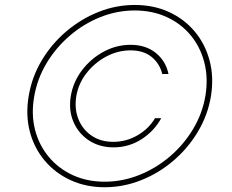

<svg xmlns="http://www.w3.org/2000/svg" viewBox="-20 -759 955 790"><path d="M410.5 11.4Q333.5 11.4 270.2 -17.8Q207 -46.9 163.7 -98.4Q120.4 -149.9 102.6 -217.9Q84.9 -285.9 98 -363.6Q110.8 -441.4 151.1 -509.4Q191.4 -577.4 251.6 -628.9Q311.8 -680.4 384.4 -709.5Q457 -738.6 534.1 -738.6Q612.6 -738.6 675.6 -709.5Q738.6 -680.4 781.6 -628.9Q824.6 -577.4 842.5 -509.4Q860.4 -441.4 848 -363.6Q835.2 -285.9 794.7 -217.9Q754.3 -149.9 694.2 -98.4Q634.2 -46.9 561.3 -17.8Q488.3 11.4 410.5 11.4ZM410.5 -11.4Q484 -11.4 553.3 -39.1Q622.5 -66.8 679.7 -115.8Q736.9 -164.8 775.2 -229.2Q813.6 -293.7 825.6 -367.2Q837 -440.3 820.3 -503.7Q803.6 -567.1 763.8 -614.7Q724.1 -662.3 665.3 -689.1Q606.5 -715.9 534.1 -715.9Q460.9 -715.9 392 -688.2Q323.2 -660.5 266.2 -611.3Q209.2 -562.1 170.8 -497.7Q132.5 -433.2 120.4 -359.7Q108 -287.6 124.3 -224.6Q140.6 -161.6 180.6 -113.6Q220.5 -65.7 279.3 -38.5Q338.1 -11.4 410.5 -11.4ZM271.3 -363.6Q280.9 -421.9 317.3 -469.8Q353.7 -517.8 406.2 -546.2Q458.8 -574.6 517 -574.6Q579.9 -574.6 621.1 -541.2Q662.3 -507.8 673.3 -454.5H647.7Q636.7 -498.2 603.5 -525Q570.3 -551.8 517 -551.8Q465.2 -551.8 417.4 -526.5Q369.7 -501.1 336.3 -458.5Q302.9 -415.8 294 -363.6Q285.5 -311.8 302.6 -269Q319.6 -226.2 356.9 -200.8Q394.2 -175.4 446 -175.4Q499.3 -175.4 545.6 -202.2Q592 -229 617.9 -272.7H643.5Q614.3 -219.5 562.3 -186.1Q510.3 -152.7 447.4 -152.7Q389.2 -152.7 346.1 -181.1Q302.9 -209.5 282.3 -257.5Q261.7 -305.4 271.3 -363.6Z"/></svg>

Font: Inter Thin  BETA
Style: Italic
Weight: 100
Italic angle: -9.39999°
Designer: Rasmus Andersson
Foundry: rsms
Version: Version 3.011;git-f93a4a705